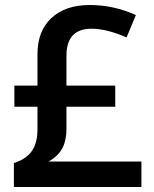

<svg xmlns="http://www.w3.org/2000/svg" viewBox="-20 -743 611 763"><path d="M336.9 -723.1Q431.6 -723.1 520 -683.1L482.9 -594.2Q403.8 -628.9 344.2 -628.9Q244.1 -628.9 244.1 -522V-402.8H438V-318.8H244.1V-230Q244.1 -185.5 228 -154.3Q211.9 -123 172.9 -101.1H542V0H35.2V-95.2Q83 -109.9 106 -142.1Q128.9 -174.3 128.9 -229V-318.8H37.1V-402.8H128.9V-527.8Q128.9 -619.6 184.3 -671.4Q239.7 -723.1 336.9 -723.1Z"/></svg>

Font: Open Sans Semibold
Style: Regular
Weight: 600
Foundry: Ascender Corporation
Version: Version 1.10